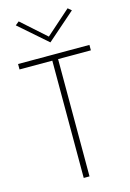

<svg xmlns="http://www.w3.org/2000/svg" viewBox="-137 -992 715 1058"><g transform="rotate(-15 220.5 -463.0)"><path d="M220 -802 360 -926 380 -909 220 -769 60 -909 81 -926ZM17 -669V-700H424V-669H237V0H204V-669Z"/></g></svg>

Font: Jost* Thin
Style: Regular
Weight: 200
Version: Version 3.7